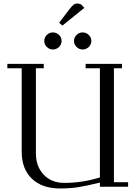

<svg xmlns="http://www.w3.org/2000/svg" viewBox="-20 -1067 771 1097"><path d="M22 -676.8V-702.1H230V-676.8H185.1V-189.9Q185.1 -116.2 229.5 -69.1Q273.9 -22 348.1 -22Q450.2 -22 550.8 -53.2V-676.8H469.2V-702.1H676.8V-676.8H630.9V-25.9H711.9V0H550.8V-23.9Q480 -6.3 431.4 1.7Q382.8 9.8 323.2 9.8Q220.2 9.8 162.1 -46.1Q104 -102.1 104 -199.2V-676.8ZM247.6 -798.6Q232.9 -813 232.9 -833Q232.9 -853 247.6 -867.4Q262.2 -881.8 282.2 -881.8Q302.2 -881.8 317.1 -867.4Q332 -853 332 -833Q332 -813 317.1 -798.6Q302.2 -784.2 282.2 -784.2Q262.2 -784.2 247.6 -798.6ZM317.9 -937 376 -1013.2Q392.1 -1033.7 400.6 -1040.3Q409.2 -1046.9 422.9 -1046.9Q428.2 -1046.9 433.8 -1045.2Q439.5 -1043.5 442.4 -1042L444.8 -1040L461.9 -1022L336.9 -920.9ZM417.5 -798.6Q402.8 -813 402.8 -833Q402.8 -853 417.5 -867.4Q432.1 -881.8 452.1 -881.8Q472.2 -881.8 487.1 -867.4Q502 -853 502 -833Q502 -813 487.1 -798.6Q472.2 -784.2 452.1 -784.2Q432.1 -784.2 417.5 -798.6Z"/></svg>

Font: Dehuti Alt
Style: Book
Weight: 400
Version: Version 1.2